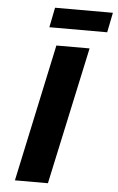

<svg xmlns="http://www.w3.org/2000/svg" viewBox="-57 -877 561 916"><g transform="rotate(5 223.0 -418.5)"><path d="M50 0 191 -658H350L208 0ZM150 -742 169 -837H446L427 -742Z"/></g></svg>

Font: Ysabeau ExtraBold
Style: Italic
Weight: 800
Italic angle: -12°
Designer: Christian Thalmann (Catharsis Fonts)
Version: Version 2.002